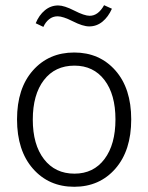

<svg xmlns="http://www.w3.org/2000/svg" viewBox="-20 -713 574 743"><path d="M106.9 -250Q106.9 -153.3 150.1 -97.2Q193.4 -41 268.1 -41Q341.8 -41 384.3 -97.4Q426.8 -153.8 426.8 -251Q426.8 -347.7 384.3 -403.3Q341.8 -459 268.1 -459Q192.9 -459 149.9 -403.1Q106.9 -347.2 106.9 -250ZM45.9 -251Q45.9 -371.1 107.4 -440.4Q168.9 -509.8 267.1 -509.8Q365.2 -509.8 426.5 -440.4Q487.8 -371.1 487.8 -251Q487.8 -130.4 426.5 -60.3Q365.2 9.8 267.1 9.8Q168.9 9.8 107.4 -60.3Q45.9 -130.4 45.9 -251ZM205.1 -691.9Q228.5 -691.9 267.6 -671.9Q306.6 -651.9 327.1 -651.9Q359.9 -651.9 382.8 -692.9L413.1 -679.2Q398.9 -647.5 376.5 -629.2Q354 -610.8 325.2 -610.8Q300.8 -610.8 262.2 -630.4Q223.6 -649.9 203.1 -649.9Q184.1 -649.9 169.9 -638.4Q155.8 -627 147.9 -608.9L118.2 -623Q130.9 -654.3 153.6 -673.1Q176.3 -691.9 205.1 -691.9Z"/></svg>

Font: LT Hoop Light
Style: Regular
Weight: 300
Designer: Daniel Lyons
Foundry: LyonsType
Version: Version 1.000